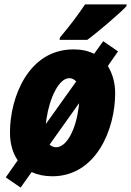

<svg xmlns="http://www.w3.org/2000/svg" viewBox="-20 -786 592 867"><path d="M251 -617 249 -606H374C412 -633 522 -726 551 -758L552 -766H364C330 -715 290 -663 251 -617ZM73 61 123 -9C149 3 180 10 216 10C413 10 500 -200 500 -365C500 -415 487 -455 467 -488L513 -554L446 -600L405 -543C379 -556 348 -563 312 -563C108 -563 25 -346 25 -188C25 -136 38 -94 60 -62L6 15ZM324 -418 187 -226C188 -234 189 -242 190 -250C204 -344 246 -433 293 -433C306 -433 316 -427 324 -418ZM233 -121C222 -121 212 -126 204 -133L337 -320C337 -314 336 -307 335 -300C323 -205 283 -121 233 -121Z"/></svg>

Font: Noto Sans Condensed Black
Style: Italic
Weight: 900
Width: 3
Italic angle: -12°
Designer: Monotype Design Team
Foundry: Monotype Imaging Inc.
Version: Version 2.013